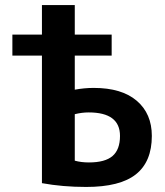

<svg xmlns="http://www.w3.org/2000/svg" viewBox="-20 -730 655 760"><path d="M276 -278V-94Q301 -87 332 -87Q396 -87 425.5 -112.5Q455 -138 455 -192Q455 -285 331 -285Q304 -285 276 -278ZM276 -375Q314 -382 351 -382Q462 -382 521.5 -331Q581 -280 581 -192Q581 -90 518 -40Q455 10 321 10Q228 10 146 -5V-510H29V-593H146V-710H276V-593H422V-510H276Z"/></svg>

Font: Mplus 1p Bold
Style: Bold
Weight: 700
Version: Version 1.061